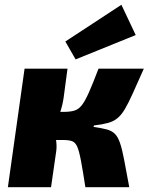

<svg xmlns="http://www.w3.org/2000/svg" viewBox="-20 -785 623 805"><path d="M583 -497Q555 -434 536.5 -393Q518 -352 503.5 -327.5Q489 -303 472.5 -289.5Q456 -276 432.5 -269.5Q409 -263 374 -259L372 -253Q406 -248 427 -242.5Q448 -237 461 -224.5Q474 -212 483 -186Q492 -160 500.5 -115Q509 -70 522 0H338Q327 -71 319.5 -111Q312 -151 304 -169.5Q296 -188 282.5 -193Q269 -198 245 -198L248 -316Q275 -316 292.5 -321.5Q310 -327 323.5 -344.5Q337 -362 353 -398Q369 -434 393 -497ZM263 -497 247 -377Q243 -347 232.5 -315Q222 -283 205 -254Q209 -232 214 -204Q219 -176 216 -153L194 0H13L83 -497ZM291 -316 275 -198H178L194 -316ZM489 -765 549 -638 297 -536 254 -611Z"/></svg>

Font: Exo 2 ExtraBold
Style: Italic
Weight: 800
Italic angle: -8°
Designer: Natanael Gama
Foundry: Natanael Gama
Version: Version 2.010